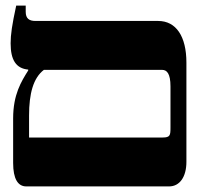

<svg xmlns="http://www.w3.org/2000/svg" viewBox="-20 -667 721 687"><path d="M74 0H585C623 0 647 -34 647 -88V-443C647 -537 610 -592 546 -592H107C84 -592 72 -601 72 -625V-647H38C23 -578 18 -543 18 -512C18 -453 37 -422 81 -418V-415C56 -375 27 -329 27 -243V-84C27 -27 44 0 74 0ZM84 -175V-254C84 -332 99 -388 137 -417H560C577 -417 590 -404 590 -358V-211C590 -183 589 -175 562 -175Z"/></svg>

Font: Noto Serif Hebrew ExtraCondensed Black
Style: Regular
Weight: 900
Width: 2
Designer: Monotype Design Team
Foundry: Monotype Imaging Inc.
Version: Version 2.004